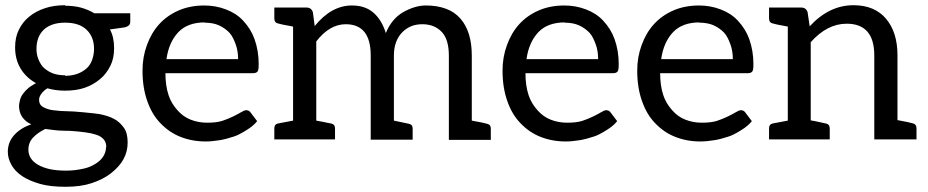

<svg xmlns="http://www.w3.org/2000/svg" viewBox="-20 -535 3563 737"><path d="M229 -513Q263 -513 290 -506Q319 -498 342 -484H480V-451Q480 -435 459 -430L402 -422Q418 -393 418 -350Q418 -311 404 -283Q388 -251 365 -232Q337 -209 305 -198Q273 -187 229 -187Q194 -187 162 -196Q148 -188 138 -174Q130 -163 130 -152Q130 -133 144 -125Q161 -115 183 -112Q215 -108 238 -108Q258 -108 300 -104Q352 -99 362 -97Q394 -91 417 -79Q439 -68 456 -44Q470 -24 470 12Q470 47 454 76Q439 104 406 130Q377 153 332 168Q290 182 232 182Q173 182 134 171Q92 159 65 141Q38 123 24 98Q10 73 10 48Q10 11 34 -16Q58 -43 100 -58Q79 -67 66 -85Q53 -103 53 -130Q53 -136 57 -152Q60 -164 69 -176Q77 -187 90 -198Q94 -202 118 -216Q80 -237 59 -272Q38 -307 38 -353Q38 -392 52 -420Q67 -451 92 -471Q117 -492 154 -504Q187 -515 231 -515ZM388 30Q388 11 378 0Q368 -12 349 -18Q330 -24 308 -27Q276 -31 258 -32Q249 -33 232 -33L205 -34Q200 -34 154 -40Q125 -26 107 -7Q89 12 89 40Q89 57 98 72Q107 86 125 97Q144 108 170 114Q197 120 234 120Q265 120 298 113Q324 108 346 94Q366 82 376 66Q387 49 387 30ZM230 -244Q256 -244 278 -252Q297 -259 313 -273Q327 -286 334 -306Q341 -327 341 -347Q341 -394 312 -421Q284 -448 230 -448Q177 -448 148 -421Q120 -394 120 -347Q120 -325 128 -306Q137 -285 149 -274Q165 -260 184 -253Q204 -246 230 -246Z M763 -514Q808 -514 847 -499Q887 -484 913 -456Q943 -424 957 -385Q973 -340 973 -289Q973 -266 969 -261Q964 -254 951 -254H615Q615 -206 627 -170Q637 -139 661 -112Q683 -87 711 -76Q741 -64 775 -64Q811 -64 833 -71Q854 -78 875 -88Q897 -99 905 -104Q918 -112 925 -112Q936 -112 942 -103L967 -70Q953 -52 927 -36Q897 -17 878 -11Q848 -1 824 3Q794 8 769 8Q717 8 672 -10Q629 -27 595 -63Q563 -96 545 -148Q527 -199 527 -264Q527 -316 544 -362Q561 -409 591 -442Q622 -476 666 -495Q710 -514 765 -514ZM766 -449Q701 -449 665 -412Q628 -373 619 -308H894Q894 -339 885 -364Q874 -395 861 -409Q844 -427 820 -438Q797 -448 765 -448Z M1188 -435Q1252 -514 1331 -514Q1383 -514 1415 -485Q1446 -457 1461 -408Q1483 -462 1527 -488Q1573 -514 1615 -514Q1659 -514 1693 -501Q1725 -489 1747 -464Q1791 -414 1791 -322V-72Q1841 -63 1849 -60Q1864 -57 1864 -42V2H1703V-321Q1703 -382 1677 -411Q1649 -442 1601 -442Q1555 -442 1525 -412Q1492 -379 1492 -322V-72L1549 -60Q1564 -57 1564 -42V1H1403V-322Q1403 -442 1307 -442Q1245 -442 1194 -376V-72L1221 -67Q1248 -61 1251 -61Q1266 -58 1266 -42V0H1033V-42Q1033 -58 1047 -61L1105 -72V-433Q1055 -442 1047 -445Q1033 -448 1033 -464V-506H1157Q1175 -506 1181 -488Z M2145 -514Q2190 -514 2229 -499Q2269 -484 2295 -456Q2325 -424 2339 -385Q2355 -340 2355 -289Q2355 -266 2351 -261Q2346 -254 2333 -254H1997Q1997 -206 2009 -170Q2019 -139 2043 -112Q2065 -87 2093 -76Q2123 -64 2157 -64Q2193 -64 2215 -71Q2236 -78 2257 -88Q2279 -99 2287 -104Q2300 -112 2307 -112Q2318 -112 2324 -103L2349 -70Q2335 -52 2309 -36Q2279 -17 2260 -11Q2230 -1 2206 3Q2176 8 2151 8Q2099 8 2054 -10Q2011 -27 1977 -63Q1945 -96 1927 -148Q1909 -199 1909 -264Q1909 -316 1926 -362Q1943 -409 1973 -442Q2004 -476 2048 -495Q2092 -514 2147 -514ZM2148 -449Q2083 -449 2047 -412Q2010 -373 2001 -308H2276Q2276 -339 2267 -364Q2256 -395 2243 -409Q2226 -427 2202 -438Q2179 -448 2147 -448Z M2662 -514Q2707 -514 2746 -499Q2786 -484 2812 -456Q2842 -424 2856 -385Q2872 -340 2872 -289Q2872 -266 2868 -261Q2863 -254 2850 -254H2514Q2514 -206 2526 -170Q2536 -139 2560 -112Q2582 -87 2610 -76Q2640 -64 2674 -64Q2710 -64 2732 -71Q2753 -78 2774 -88Q2796 -99 2804 -104Q2817 -112 2824 -112Q2835 -112 2841 -103L2866 -70Q2852 -52 2826 -36Q2796 -17 2777 -11Q2747 -1 2723 3Q2693 8 2668 8Q2616 8 2571 -10Q2528 -27 2494 -63Q2462 -96 2444 -148Q2426 -199 2426 -264Q2426 -316 2443 -362Q2460 -409 2490 -442Q2521 -476 2565 -495Q2609 -514 2664 -514ZM2665 -449Q2600 -449 2564 -412Q2527 -373 2518 -308H2793Q2793 -339 2784 -364Q2773 -395 2760 -409Q2743 -427 2719 -438Q2696 -448 2664 -448Z M3088 -434Q3163 -515 3256 -515Q3338 -515 3382 -462Q3425 -410 3425 -323V-74Q3473 -65 3482 -62Q3498 -59 3498 -43V0H3336V-322Q3336 -444 3230 -444Q3155 -444 3092 -373V-73Q3096 -73 3150 -61Q3165 -58 3165 -42V0H2932V-42Q2932 -58 2946 -61L3004 -72V-433Q2954 -442 2946 -445Q2932 -448 2932 -464V-506H3056Q3074 -506 3080 -488Z"/></svg>

Font: Aleo
Style: Regular
Weight: 400
Designer: Alessio Laiso
Version: Version 1.1